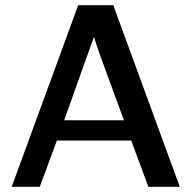

<svg xmlns="http://www.w3.org/2000/svg" viewBox="-20 -719 744 739"><path d="M25 0 281 -699H416L672 0H551L485 -178H199L133 0ZM227 -256H457Q445 -289 416 -367.5Q387 -446 366.5 -503Q346 -560 342 -578Q332 -550 294 -444Q256 -338 227 -256Z"/></svg>

Font: Coval
Style: Medium
Weight: 500
Foundry: Context Ltd
Version: Version 001.000